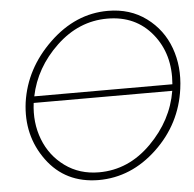

<svg xmlns="http://www.w3.org/2000/svg" viewBox="-52 -767 832 824"><g transform="rotate(-5 364.5 -355.0)"><path d="M442 -715Q538 -715 607.5 -663.5Q677 -612 706.5 -530.5Q736 -449 723 -355Q703 -205 592 -100Q481 5 340 5Q197 4 117.5 -104.5Q38 -213 57 -355Q78 -499 190.5 -607Q303 -715 442 -715ZM437 -682Q314 -682 217.5 -590.5Q121 -499 96 -377H691Q702 -506 630.5 -594Q559 -682 437 -682ZM345 -28Q472 -28 569.5 -125.5Q667 -223 688 -349H91Q80 -265 108 -192Q136 -119 198.5 -73.5Q261 -28 345 -28Z"/></g></svg>

Font: Raleway-v4020 ExtraLight
Style: Italic
Weight: 275
Italic angle: -12°
Designer: Matt McInerney, Pablo Impallari, Rodrigo Fuenzalida
Foundry: Matt McInerney, Pablo Impallari, Rodrigo Fuenzalida
Version: Version 4.020;PS 004.020;hotconv 1.0.88;makeotf.lib2.5.64775